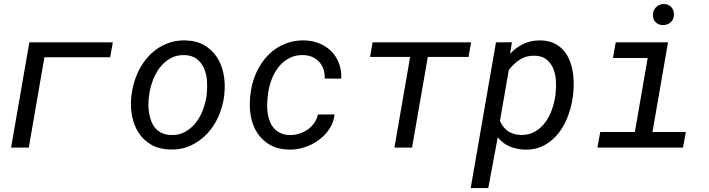

<svg xmlns="http://www.w3.org/2000/svg" viewBox="-20 -741 3561 964"><path d="M533.2 -453.6H203.1L124.5 0H35.6L127.4 -528.3H546.4Z M640.6 -265.6Q645 -301.3 656 -335.7Q667 -370.1 684.1 -400.6Q701.2 -431.2 724.4 -456.8Q747.6 -482.4 776.1 -500.7Q804.7 -519 838.6 -529.1Q872.6 -539.1 911.6 -538.1Q967.3 -536.6 1006.6 -513.4Q1045.9 -490.2 1069.8 -452.9Q1093.8 -415.5 1102.8 -367.9Q1111.8 -320.3 1106.4 -270.5L1105.5 -259.3Q1098.6 -206.1 1076.9 -156.7Q1055.2 -107.4 1020.5 -70.1Q985.8 -32.7 938.7 -10.7Q891.6 11.2 834 9.8Q778.8 8.3 739.5 -14.4Q700.2 -37.1 676.3 -74.2Q652.3 -111.3 643.1 -158.2Q633.8 -205.1 639.2 -254.9ZM727.5 -254.9Q725.1 -234.4 725.3 -212.4Q725.6 -190.4 729.2 -169.4Q732.9 -148.4 740.7 -129.4Q748.5 -110.4 761.7 -95.9Q774.9 -81.5 793.7 -72.8Q812.5 -64 837.9 -63Q878.4 -61.5 909.7 -79.1Q940.9 -96.7 963.1 -125Q985.4 -153.3 998.5 -188.7Q1011.7 -224.1 1017.1 -259.3L1018.1 -270Q1021.5 -300.8 1019.3 -334.5Q1017.1 -368.2 1004.9 -396.7Q992.7 -425.3 969.2 -444.1Q945.8 -462.9 907.7 -464.4Q866.7 -465.8 835.4 -448Q804.2 -430.2 782.2 -401.4Q760.3 -372.6 747.1 -336.7Q733.9 -300.8 729 -265.6Z M1434.1 -63Q1458 -62.5 1481.4 -69.6Q1504.9 -76.7 1524.2 -90.1Q1543.5 -103.5 1557.1 -122.8Q1570.8 -142.1 1576.2 -166L1659.7 -166.5Q1655.3 -126 1633.3 -93Q1611.3 -60.1 1579.1 -36.9Q1546.9 -13.7 1507.8 -1.2Q1468.8 11.2 1430.2 10.3Q1374.5 8.8 1335.4 -13.7Q1296.4 -36.1 1272.5 -72.5Q1248.5 -108.9 1239.7 -155.8Q1231 -202.6 1235.8 -252.4L1238.3 -273.4Q1242.7 -309.1 1253.9 -342.8Q1265.1 -376.5 1282.5 -406.2Q1299.8 -436 1323 -460.7Q1346.2 -485.4 1375 -502.9Q1403.8 -520.5 1437.5 -529.8Q1471.2 -539.1 1509.3 -538.1Q1550.3 -537.1 1585 -522.5Q1619.6 -507.8 1644.3 -482.7Q1668.9 -457.5 1682.1 -422.6Q1695.3 -387.7 1693.4 -346.2L1610.4 -346.7Q1611.3 -371.1 1604.5 -392.1Q1597.7 -413.1 1583.7 -429Q1569.8 -444.8 1549.8 -454.1Q1529.8 -463.4 1504.4 -464.4Q1463.9 -465.8 1432.9 -449.5Q1401.9 -433.1 1379.9 -405.8Q1357.9 -378.4 1344.5 -343.8Q1331.1 -309.1 1326.2 -273.4L1323.7 -252.9Q1321.3 -231.9 1321.3 -210Q1321.3 -188 1325 -167.2Q1328.6 -146.5 1336.4 -127.7Q1344.2 -108.9 1357.4 -95Q1370.6 -81.1 1389.4 -72.3Q1408.2 -63.5 1434.1 -63Z M2332.5 -455.1H2127.9L2048.8 0H1960.4L2039.1 -455.1H1837.9L1850.6 -528.3H2345.2Z M2856.9 -261.7Q2851.1 -212.9 2833.7 -163.8Q2816.4 -114.7 2786.9 -75.7Q2757.3 -36.6 2714.8 -12.7Q2672.4 11.2 2616.2 10.3Q2576.2 9.3 2540.5 -5.1Q2504.9 -19.5 2479 -51.3L2431.6 203.1H2343.3L2470.2 -528.3L2550.3 -528.8L2541 -470.7Q2571.8 -504.4 2610.1 -521.7Q2648.4 -539.1 2694.8 -538.1Q2731 -537.1 2757.8 -525.4Q2784.7 -513.7 2804 -493.9Q2823.2 -474.1 2835.2 -448.2Q2847.2 -422.4 2853.3 -393.1Q2859.4 -363.8 2860.4 -332.8Q2861.3 -301.8 2857.9 -272ZM2769.5 -272Q2772.9 -301.8 2771.2 -334.7Q2769.5 -367.7 2758.3 -395.5Q2747.1 -423.3 2724.6 -441.9Q2702.1 -460.4 2664.1 -461.4Q2622.6 -462.4 2590.8 -442.1Q2559.1 -421.9 2534.7 -389.6L2490.2 -134.3Q2519.5 -65.9 2594.2 -63.5Q2635.3 -62.5 2665.8 -80.1Q2696.3 -97.7 2717.5 -126.5Q2738.8 -155.3 2751.2 -190.9Q2763.7 -226.6 2768.6 -261.7Z M3071.3 -528.3H3334L3255.9 -78.1H3423.3L3409.2 0H2979.5L2993.7 -78.1H3167.5L3231.9 -449.7H3057.6ZM3258.3 -665.5Q3258.8 -689 3273.4 -704.3Q3288.1 -719.7 3311.5 -720.7Q3323.2 -721.2 3332.8 -717.3Q3342.3 -713.4 3349.4 -706.5Q3356.4 -699.7 3360.1 -689.9Q3363.8 -680.2 3363.8 -668.5Q3363.8 -645 3349.1 -630.6Q3334.5 -616.2 3311 -615.2Q3288.1 -614.3 3273.2 -628.2Q3258.3 -642.1 3258.3 -665.5Z"/></svg>

Font: Roboto Mono
Style: Italic
Weight: 400
Designer: Google
Version: Version 2.000985; 2015; ttfautohint (v1.3)